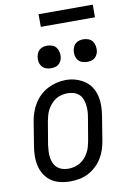

<svg xmlns="http://www.w3.org/2000/svg" viewBox="-100 -980 700 1047"><g transform="rotate(-10 250.0 -456.0)"><path d="M202 8Q174 8 146.5 1.5Q119 -5 97.5 -20Q76 -35 61.5 -58Q47 -81 41 -107.5Q35 -134 35.5 -162.5Q36 -191 41 -219L62 -349Q66 -374 74.5 -398.5Q83 -423 97 -445.5Q111 -468 130.5 -486.5Q150 -505 174 -517Q198 -529 223 -535Q248 -541 273 -541Q302 -541 328.5 -533Q355 -525 377 -510Q399 -495 413.5 -472Q428 -449 434 -422.5Q440 -396 439.5 -367.5Q439 -339 434 -311L413 -181Q409 -156 401 -131.5Q393 -107 379 -84.5Q365 -62 345 -43.5Q325 -25 301.5 -13Q278 -1 252.5 3.5Q227 8 202 8ZM204 -62Q220 -62 236.5 -66Q253 -70 268 -78.5Q283 -87 295 -100Q307 -113 315.5 -128.5Q324 -144 328.5 -160Q333 -176 336 -192L358 -322Q361 -339 361.5 -356.5Q362 -374 359.5 -390.5Q357 -407 350.5 -422.5Q344 -438 331.5 -448.5Q319 -459 303 -463.5Q287 -468 269 -468Q253 -468 236.5 -464Q220 -460 205.5 -451Q191 -442 179.5 -429Q168 -416 159.5 -401Q151 -386 146.5 -370Q142 -354 139 -338L117 -208Q115 -191 114 -173.5Q113 -156 115.5 -139.5Q118 -123 124.5 -108Q131 -93 143 -82.5Q155 -72 171 -67Q187 -62 204 -62ZM406 -618Q391 -618 377.5 -623Q364 -628 355.5 -639.5Q347 -651 344.5 -665.5Q342 -680 345 -695Q347 -705 352 -715Q357 -725 366 -731.5Q375 -738 385.5 -740.5Q396 -743 406 -743Q421 -743 435 -737.5Q449 -732 457 -720.5Q465 -709 467.5 -694.5Q470 -680 468 -665Q466 -655 460.5 -645Q455 -635 446 -628.5Q437 -622 426.5 -620Q416 -618 406 -618ZM206 -618Q191 -618 177.5 -623Q164 -628 155.5 -639.5Q147 -651 144.5 -665.5Q142 -680 145 -695Q147 -705 152 -715Q157 -725 166 -731.5Q175 -738 185.5 -740.5Q196 -743 206 -743Q221 -743 235 -737.5Q249 -732 257 -720.5Q265 -709 267.5 -694.5Q270 -680 268 -665Q266 -655 260.5 -645Q255 -635 246 -628.5Q237 -622 226.5 -620Q216 -618 206 -618ZM190 -850V-920H490V-850Z"/></g></svg>

Font: Iosevka Curly Slab Oblique
Style: Regular
Weight: 400
Italic angle: -9°
Monospace: yes
Designer: Belleve Invis
Foundry: Belleve Invis
Version: Version 11.1.0; ttfautohint (v1.8.3)